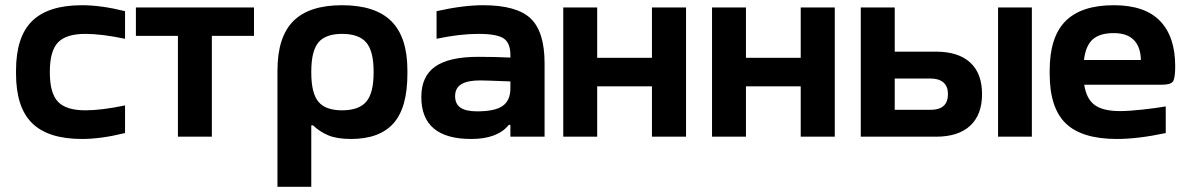

<svg xmlns="http://www.w3.org/2000/svg" viewBox="-20 -529 4585 743"><path d="M42 -255.9Q42 -386.7 104.5 -447.8Q167 -508.8 296.9 -508.8Q371.1 -508.8 463.9 -485.8V-378.9Q373 -397.9 310.1 -397.9Q236.3 -397.9 204.6 -365Q172.9 -332 172.9 -252V-248Q172.9 -168 204.6 -135Q236.3 -102.1 310.1 -102.1Q373 -102.1 463.9 -121.1V-14.2Q371.1 8.8 296.9 8.8Q167 8.8 104.5 -52.2Q42 -113.3 42 -244.1Z M668.5 0V-390.1H505.9V-500H962.9V-390.1H799.8V0Z M1556.6 -244.1Q1556.6 -111.8 1502.4 -51.5Q1448.2 8.8 1338.4 8.8Q1283.7 8.8 1250.2 -5.4Q1216.8 -19.5 1191.4 -43.9H1184.6V193.8H1053.7V-255.9Q1053.7 -385.7 1115 -447.3Q1176.3 -508.8 1303.7 -508.8Q1432.1 -508.8 1494.4 -447Q1556.6 -385.3 1556.6 -255.9ZM1184.6 -248Q1184.6 -168.5 1212.2 -135.3Q1239.7 -102.1 1303.7 -102.1Q1368.7 -102.1 1397.2 -135.3Q1425.8 -168.5 1425.8 -248V-252Q1425.8 -331.5 1397.2 -364.7Q1368.7 -397.9 1303.7 -397.9Q1239.7 -397.9 1212.2 -364.7Q1184.6 -331.5 1184.6 -252Z M1849.1 -508.8Q1980 -508.8 2033.7 -457.3Q2087.4 -405.8 2087.4 -284.2V0H1955.1V-45.9H1949.2Q1905.3 8.8 1803.2 8.8Q1610.4 8.8 1610.4 -153.8Q1610.4 -233.4 1663.8 -271.2Q1717.3 -309.1 1831.1 -309.1Q1896 -309.1 1955.1 -306.2V-315.9Q1955.1 -362.8 1929 -380.4Q1902.8 -397.9 1831.1 -397.9Q1758.8 -397.9 1669.4 -378.9V-485.8Q1772.5 -508.8 1849.1 -508.8ZM1826.2 -98.1Q1896 -98.1 1925.5 -119.4Q1955.1 -140.6 1955.1 -187V-213.9Q1857.4 -217.8 1838.4 -217.8Q1788.6 -217.8 1764.9 -202.9Q1741.2 -188 1741.2 -157.2Q1741.2 -126.5 1762.2 -112.3Q1783.2 -98.1 1826.2 -98.1Z M2159.7 0V-500H2291V-305.2H2502.9V-500H2634.8V0H2502.9V-194.8H2291V0Z M2735.4 0V-500H2866.7V-305.2H3078.6V-500H3210.4V0H3078.6V-194.8H2866.7V0Z M3311 0V-500H3442.4V-329.1H3602.1Q3688.5 -329.1 3734.4 -287.1Q3780.3 -245.1 3780.3 -165Q3780.3 -85 3734.4 -42.5Q3688.5 0 3602.1 0ZM3442.4 -104H3581.1Q3648.4 -104 3648.4 -165Q3648.4 -194.3 3631.1 -209.7Q3613.8 -225.1 3581.1 -225.1H3442.4ZM3842.3 0V-500H3973.1V0Z M4527.8 -272.9Q4527.8 -225.6 4518.8 -213.4Q4509.8 -201.2 4477.1 -201.2H4175.8Q4184.1 -146 4216.3 -122.6Q4248.5 -99.1 4314 -99.1Q4348.6 -99.1 4401.9 -105Q4455.1 -110.8 4491.2 -117.2V-14.2Q4383.8 8.8 4301.8 8.8Q4167 8.8 4104.5 -51.3Q4042 -111.3 4042 -244.1V-255.9Q4042 -385.7 4103.3 -447.3Q4164.6 -508.8 4290 -508.8Q4410.2 -508.8 4469 -448Q4527.8 -387.2 4527.8 -272.9ZM4174.8 -296.9H4395Q4394 -347.2 4367.9 -374Q4341.8 -400.9 4290 -400.9Q4235.8 -400.9 4208.5 -376.5Q4181.2 -352.1 4174.8 -296.9Z"/></svg>

Font: LT Wave Text Bold
Style: Regular
Weight: 700
Designer: Daniel Lyons
Version: Version 2.5 (Glyphs App)